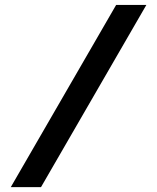

<svg xmlns="http://www.w3.org/2000/svg" viewBox="-20 -730 640 782"><path d="M23.9 32.2 453.1 -710H576.2L147 32.2Z"/></svg>

Font: Office Code Pro Bold
Style: Regular
Weight: 700
Designer: Nathan Rutzky & Paul D. Hunt
Foundry: Adobe Systems Incorporated
Version: Version 1.004;PS 001.004;hotconv 1.0.70;makeotf.lib2.5.58329